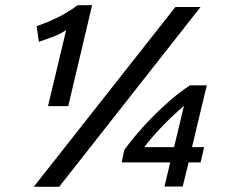

<svg xmlns="http://www.w3.org/2000/svg" viewBox="-20 -720 928 740"><path d="M110 0 656 -693H753L208 0ZM165 -311 235 -604Q209 -587 180 -576.5Q151 -566 130 -559L121 -619Q169 -636 207.5 -655.5Q246 -675 279 -700H335L243 -311ZM614 -1 636 -94H449L459 -142Q480 -172 509 -205.5Q538 -239 571.5 -273Q605 -307 641 -337.5Q677 -368 712 -391H777L720 -153H767L753 -94H707L684 -1ZM536 -153H651L689 -312Q663 -290 636 -264Q609 -238 583.5 -210Q558 -182 536 -153Z"/></svg>

Font: Ubuntu Sans Medium
Style: Italic
Weight: 500
Italic angle: -13.5°
Designer: Dalton Maag Ltd
Foundry: Dalton Maag Ltd
Version: Version 1.006